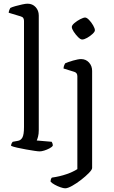

<svg xmlns="http://www.w3.org/2000/svg" viewBox="-20 -820 617 1040"><path d="M195 0Q187 0 166.5 -3Q146 -6 121 -10.5Q96 -15 73.5 -20Q51 -25 40 -30Q40 -37 43 -43Q46 -49 49 -52L76 -57Q92 -59 101 -74.5Q110 -90 110 -132V-707Q110 -715 106.5 -721.5Q103 -728 93 -731L27 -751Q28 -760 31 -767Q34 -774 36 -777Q46 -782 64 -787Q82 -792 100.5 -796Q119 -800 129 -800Q156 -800 173 -781.5Q190 -763 190 -736V-115Q190 -94 186 -79.5Q182 -65 179 -59L260 -52Q262 -49 264 -43.5Q266 -38 266 -31Q261 -23 247.5 -16Q234 -9 219.5 -4.5Q205 0 195 0ZM333 200Q324 200 308 194.5Q292 189 276.5 180.5Q261 172 254 164Q254 156 256 150.5Q258 145 261 142Q304 136 340 123.5Q376 111 399 96V-407Q399 -426 382 -431L324 -449Q325 -460 328 -467Q331 -474 333 -477Q348 -484 376 -492Q404 -500 419 -500Q445 -500 462 -481.5Q479 -463 479 -436V90Q479 99 461.5 117Q444 135 419.5 154Q395 173 371 186.5Q347 200 333 200ZM425 -606Q416 -606 403 -619Q390 -632 379.5 -648Q369 -664 369 -674Q369 -683 383 -695Q397 -707 414.5 -716Q432 -725 441 -725Q450 -725 462.5 -712Q475 -699 484.5 -682.5Q494 -666 494 -656Q494 -648 481 -636Q468 -624 452 -615Q436 -606 425 -606Z"/></svg>

Font: Texturina Light
Style: Regular
Weight: 300
Designer: Guillermo Torres Carreño
Foundry: Omnibus-Type
Version: Version 1.002; ttfautohint (v1.8.3)